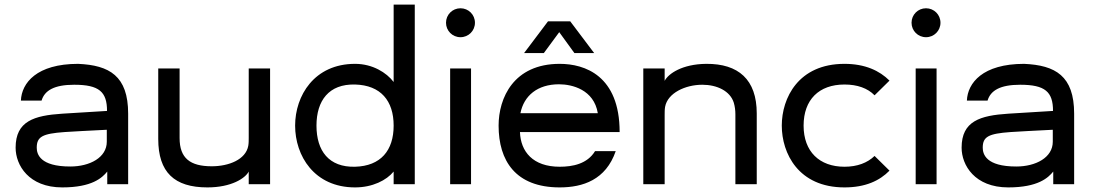

<svg xmlns="http://www.w3.org/2000/svg" viewBox="-20 -802 4762 836"><path d="M251 14C381 14 425 -28 447 -55V0H538V-307C538 -472 456 -518 320 -524C140 -524 74 -441 71 -364H161C174 -408 216 -433 303 -433C412 -433 446 -402 446 -319L251 -307C129 -299 48 -275 48 -159C48 -83 105 14 251 14ZM140 -159C140 -207 165 -220 261 -227C279 -228 376 -234 445 -237V-185C445 -116 371 -77 286 -77C154 -77 140 -131 140 -159Z M883 14C988 14 1048 -26 1063 -55V0H1156V-504H1063V-202C1063 -191 1063 -178 1061 -167C1050 -107 976 -78 902 -78C808 -78 762 -113 762 -201V-504H669V-197C669 -52 739 14 883 14Z M1526 14C1602 14 1663 -17 1694 -55V0H1786V-782H1694V-445C1663 -486 1602 -524 1526 -524C1348 -524 1265 -385 1265 -255C1265 -124 1348 14 1526 14ZM1358 -255C1358 -364 1412 -437 1526 -434C1638 -431 1694 -363 1694 -255C1694 -147 1638 -79 1526 -76C1412 -73 1358 -145 1358 -255Z M1940 0H2031V-504H1940ZM1922 -703C1922 -668 1950 -640 1985 -640C2020 -640 2048 -668 2048 -703C2048 -738 2020 -766 1985 -766C1950 -766 1922 -738 1922 -703Z M2417 14C2518 14 2618 -19 2661 -144H2571C2537 -88 2473 -76 2417 -76C2300 -76 2247 -142 2244 -227H2678C2678 -473 2526 -524 2417 -524C2216 -524 2151 -375 2151 -255C2151 -103 2224 14 2417 14ZM2246 -309C2261 -385 2320 -435 2414 -435C2471 -435 2566 -412 2583 -309ZM2262 -571H2348L2415 -662L2481 -571H2567L2463 -709H2366Z M2781 0H2874V-302C2874 -313 2874 -326 2876 -337C2887 -397 2964 -433 3038 -433C3102 -433 3159 -406 3175 -355C3180 -338 3182 -321 3182 -304V0H3275V-308C3275 -456 3195 -525 3055 -524C2950 -523 2890 -481 2874 -450V-504H2781Z M3657 14C3748 14 3810 -15 3853 -59L3788 -123C3757 -93 3713 -76 3657 -76C3548 -76 3479 -142 3479 -255C3479 -368 3546 -434 3657 -434C3713 -434 3758 -418 3788 -387L3853 -451C3810 -494 3747 -524 3657 -524C3456 -524 3384 -375 3384 -255C3384 -135 3456 14 3657 14Z M3967 0H4058V-504H3967ZM3949 -703C3949 -668 3977 -640 4012 -640C4047 -640 4075 -668 4075 -703C4075 -738 4047 -766 4012 -766C3977 -766 3949 -738 3949 -703Z M4370 14C4500 14 4544 -28 4566 -55V0H4657V-307C4657 -472 4575 -518 4439 -524C4259 -524 4193 -441 4190 -364H4280C4293 -408 4335 -433 4422 -433C4531 -433 4565 -402 4565 -319L4370 -307C4248 -299 4167 -275 4167 -159C4167 -83 4224 14 4370 14ZM4259 -159C4259 -207 4284 -220 4380 -227C4398 -228 4495 -234 4564 -237V-185C4564 -116 4490 -77 4405 -77C4273 -77 4259 -131 4259 -159Z"/></svg>

Font: Hibana 45 SubMedium
Style: Regular
Weight: 500
Width: 6
Designer: pygmalion
Foundry: ybstudio
Version: Version 2021.007;FEAKit 1.0